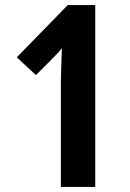

<svg xmlns="http://www.w3.org/2000/svg" viewBox="-20 -734 510 754"><path d="M354 0V-714H246L46 -509L121 -439L182 -500C198 -516 223 -542 223 -546C222 -501 219 -444 219 -418V0Z"/></svg>

Font: Noto Sans Malayalam ExtraCondensed
Style: Bold
Weight: 700
Width: 2
Designer: Jelle Bosma - Monotype Design Team
Foundry: Monotype Imaging Inc.
Version: Version 2.104